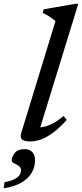

<svg xmlns="http://www.w3.org/2000/svg" viewBox="-92 -736 434 1014"><path d="M201 -624.5Q192 -632.5 181.8 -640Q171.5 -647.5 159.5 -654.5Q147.5 -661.5 133.5 -667.5L139 -687L306.5 -716H321.5L113.5 -40L100.5 -63.5Q121 -61.5 144.5 -67.5Q168 -73.5 193 -87.5Q218 -101.5 243.5 -123.5L260.5 -102.5Q221.5 -59.5 187.2 -34.5Q153 -9.5 123.5 0.8Q94 11 67 11Q37 11 24.8 0.8Q12.5 -9.5 20.5 -35ZM-30 113Q-30 91.5 -13.8 71.5Q2.5 51.5 38.5 51.5Q62.5 51.5 77.8 66.2Q93 81 93 111.5Q93 145 76.2 175Q59.5 205 23.2 227Q-13 249 -72.5 258.5L-68 226.5Q-33 219.5 -14.2 209.5Q4.5 199.5 11.8 187.5Q19 175.5 19 163Q19 148.5 6.8 140.2Q-5.5 132 -17.8 126Q-30 120 -30 113Z"/></svg>

Font: Newsreader 16pt 16pt Medium
Style: Italic
Weight: 500
Italic angle: -17°
Version: Version 1.003